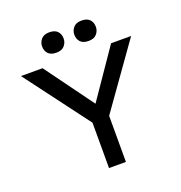

<svg xmlns="http://www.w3.org/2000/svg" viewBox="-154 -1021 1088 1153"><g transform="rotate(-20 390.0 -444.5)"><path d="M346 0V-335L358 -274L38 -700H176L415 -373L391 -375L614 -700H742L443 -279L454 -343V0ZM493 -759Q458 -759 441 -777Q424 -795 424 -824Q424 -849 441 -869Q458 -889 493 -889Q528 -889 545 -871Q562 -853 562 -824Q562 -799 545 -779Q528 -759 493 -759ZM287 -759Q252 -759 235 -777Q218 -795 218 -824Q218 -849 235 -869Q252 -889 287 -889Q322 -889 339 -871Q356 -853 356 -824Q356 -799 339 -779Q322 -759 287 -759Z"/></g></svg>

Font: Lexend Exa
Style: Regular
Weight: 400
Designer: Bonnie Shaver-Troup, Thomas Jockin
Foundry: Lexend
Version: Version 1.007